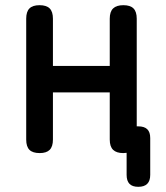

<svg xmlns="http://www.w3.org/2000/svg" viewBox="-20 -580 640 740"><path d="M133 10Q106 10 93.5 -2.5Q81 -15 81 -42V-508Q81 -535 93.5 -547.5Q106 -560 132.5 -560Q159 -560 171.5 -547.5Q184 -535 184 -508V-326H403V-508Q403 -535 416 -547.5Q429 -560 455.5 -560Q482 -560 494.5 -547.5Q507 -535 507 -508V-93H513Q536 -93 547.5 -82Q559 -71 559 -48V94Q559 117 547.5 128.5Q536 140 513 140Q490 140 479 128.5Q468 117 468 94V9Q462 10 455 10Q429 10 416 -2.5Q403 -15 403 -42V-224H184V-42Q184 -15 171.5 -2.5Q159 10 133 10Z"/></svg>

Font: Maple Mono NL Medium
Style: Regular
Weight: 500
Monospace: yes
Designer: subframe7536
Version: Version 7.000